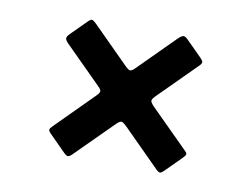

<svg xmlns="http://www.w3.org/2000/svg" viewBox="-49 -602 621 474"><g transform="rotate(10 261.5 -365.0)"><path d="M272.8 -436.5Q265.5 -429.2 261.3 -429.2Q257 -429.2 249.3 -436.7L158.8 -527.2Q152 -534 148.1 -535.5Q144.3 -537 137.5 -530.2L98.8 -491.5Q91.3 -484 91.8 -479.4Q92.3 -474.7 99.5 -467.5L189.7 -377.5Q197.2 -370.2 197.5 -365.9Q197.7 -361.5 190.7 -354.5L96.5 -260Q90.7 -254.2 90 -250.9Q89.2 -247.5 95.2 -241.5L136.3 -200.2Q142.8 -193.7 146.8 -194Q150.8 -194.2 157 -200.5L249.3 -292.5Q258.3 -301.5 262.8 -300.6Q267.3 -299.7 276.5 -290.5L367.5 -199.5Q374 -193.2 377.5 -193.5Q381 -193.7 387 -199.7L427.3 -240Q432.5 -245.2 433.4 -248.6Q434.3 -252 429.3 -256.7L334 -351.7Q325.5 -360.5 325.8 -364.9Q326 -369.2 334.5 -377.7L427.8 -471Q434 -477.2 432.8 -481.1Q431.5 -485 425.3 -491.2L387 -529.5Q379.8 -536.7 374.8 -535.1Q369.8 -533.5 363.2 -527Z"/></g></svg>

Font: Besley
Style: Regular
Weight: 400
Designer: Owen Earl
Foundry: indestructible type*
Version: Version 4.000